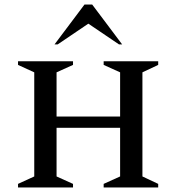

<svg xmlns="http://www.w3.org/2000/svg" viewBox="-20 -832 782 852"><path d="M60 0V-16L132 -49V-511L60 -544V-560H304V-544L231 -511V-315H513V-511L440 -544V-560H682V-544L612 -511V-49L682 -16V0H440V-16L513 -49V-265H231V-49L304 -16V0ZM222 -635 355 -812H389L522 -635H508L372 -727L236 -635Z"/></svg>

Font: Spectral SC Medium
Style: Regular
Weight: 500
Designer: Jean-Baptiste Levee
Foundry: Production Type
Version: Version 2.001